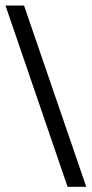

<svg xmlns="http://www.w3.org/2000/svg" viewBox="-30 -679 338 708"><path d="M-9.8 -658.7H58.6L288.1 9.8H219.2Z"/></svg>

Font: Tinos
Style: Bold
Weight: 700
Designer: Steve Matteson
Foundry: Monotype Imaging Inc.
Version: Version 1.23